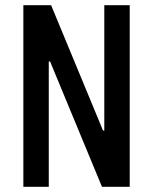

<svg xmlns="http://www.w3.org/2000/svg" viewBox="-20 -720 590 740"><path d="M70 0V-700H177L377 -217H382V-700H480V0H373L173 -483H168V0Z"/></svg>

Font: Cuprum Medium
Style: Regular
Weight: 500
Designer: Jovanny Lemonad
Foundry: Jovanny Lemonad
Version: Version 3.000